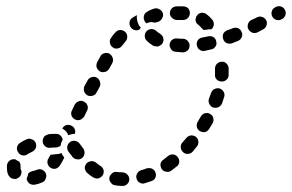

<svg xmlns="http://www.w3.org/2000/svg" viewBox="-20 -592 964 634"><path d="M392 21Q397 19 400 16Q403 13 405 9Q407 5 407 1Q407 -9 401 -15Q395 -22 385 -23Q376 -23 367 -24Q362 -25 358 -24Q354 -23 350 -20Q347 -17 344 -13Q342 -10 341 -5Q340 4 346 11Q351 19 361 20Q372 22 384 22Q388 22 392 21ZM68 -2Q68 -2 68 -2Q68 -1 68 -1Q70 8 77 14Q85 19 94 18Q107 16 120 10Q124 8 127 5Q130 2 131 -3Q133 -7 133 -11Q133 -16 131 -20Q127 -28 118 -32Q110 -35 101 -31Q94 -28 87 -27Q83 -26 79 -24Q76 -22 73 -19Q73 -15 71 -10Q70 -6 68 -2ZM493 -5Q497 -14 493 -23Q492 -27 489 -30Q486 -33 482 -35Q477 -37 473 -37Q468 -37 464 -36Q455 -32 446 -30Q437 -27 433 -19Q428 -11 431 -2Q432 2 435 6Q437 9 441 11Q445 14 450 14Q454 15 458 13Q469 10 480 6Q489 3 493 -5ZM48 -42Q48 -47 47 -51Q46 -55 43 -59Q43 -59 42 -59Q42 -59 42 -59Q38 -61 33 -64Q32 -65 31 -66Q30 -66 29 -66Q28 -66 27 -66Q18 -67 11 -61Q4 -55 3 -46Q3 -41 3 -36Q3 -23 8 -13Q11 -9 14 -6Q17 -3 22 -2Q26 -1 30 -1Q35 -1 39 -4Q47 -8 50 -17Q53 -26 48 -34Q48 -35 48 -36Q48 -39 48 -42ZM296 -3Q300 -2 305 -3Q309 -4 313 -7Q316 -9 319 -13Q324 -21 322 -30Q320 -39 312 -44Q304 -49 297 -55Q294 -58 289 -59Q285 -60 281 -60Q276 -59 272 -57Q268 -55 265 -52Q263 -48 261 -44Q260 -40 260 -35Q261 -31 263 -27Q265 -23 269 -20Q278 -12 288 -6Q292 -4 296 -3ZM569 -48Q571 -52 572 -57Q572 -61 571 -65Q570 -70 567 -73Q561 -81 552 -82Q543 -83 535 -77Q528 -71 520 -65Q512 -60 510 -51Q509 -42 514 -34Q519 -26 529 -25Q538 -23 545 -28Q554 -35 563 -42Q567 -44 569 -48ZM137 -61Q137 -65 140 -69Q143 -75 147 -81Q147 -81 148 -81Q157 -82 166 -83Q175 -83 183 -87Q185 -81 189 -76Q190 -75 192 -73Q191 -71 191 -69Q190 -67 189 -65Q184 -55 178 -46Q173 -38 164 -35Q155 -33 147 -38Q146 -39 145 -40Q144 -40 143 -41Q143 -42 142 -42Q140 -45 139 -47Q138 -50 137 -52Q136 -57 137 -61ZM219 -74Q225 -67 234 -66Q243 -64 251 -70Q258 -76 259 -85Q260 -94 255 -102Q254 -102 254 -103Q246 -114 242 -119Q236 -126 226 -127Q217 -128 210 -122Q203 -116 202 -107Q201 -98 207 -90Q210 -86 218 -76Q219 -75 219 -74ZM98 -103Q101 -112 98 -120Q94 -129 85 -132Q77 -136 68 -132Q56 -127 46 -120Q38 -115 36 -105Q35 -96 40 -89Q45 -81 54 -79Q64 -77 71 -83Q78 -87 86 -91Q94 -94 98 -103ZM635 -125Q634 -134 627 -140Q623 -143 619 -144Q615 -145 610 -145Q606 -144 602 -142Q598 -140 595 -136Q589 -129 582 -121Q579 -118 578 -114Q576 -110 577 -105Q577 -101 579 -97Q581 -93 584 -90Q591 -83 600 -84Q610 -84 616 -91Q623 -99 630 -108Q636 -115 635 -125ZM187 -130Q186 -139 179 -145Q172 -151 163 -150Q152 -150 141 -149Q137 -148 133 -146Q129 -144 126 -141Q123 -137 122 -133Q121 -129 121 -124Q122 -115 129 -109Q136 -103 146 -104Q155 -105 165 -105Q169 -105 173 -107Q177 -108 180 -111Q181 -119 185 -127Q186 -128 187 -130ZM227 -150Q230 -157 227 -165Q224 -173 216 -177Q208 -181 199 -179Q190 -176 186 -168V-167Q191 -165 195 -161Q202 -155 205 -146Q206 -146 206 -146Q208 -147 210 -147Q219 -150 227 -150ZM684 -203Q682 -212 673 -216Q670 -218 665 -219Q661 -219 656 -218Q652 -217 649 -214Q645 -211 643 -207Q638 -198 633 -190Q628 -182 630 -173Q632 -164 640 -159Q644 -157 649 -156Q653 -155 657 -156Q662 -157 665 -160Q669 -163 671 -167Q677 -176 682 -185Q687 -194 684 -203ZM216 -211Q219 -202 227 -198Q231 -196 236 -195Q240 -195 244 -196Q249 -198 252 -201Q255 -203 258 -207L267 -226Q272 -234 269 -243Q266 -252 258 -256Q250 -261 241 -258Q232 -255 227 -247L218 -228Q213 -220 216 -211ZM719 -288Q714 -297 705 -300Q697 -302 688 -298Q680 -294 677 -285Q674 -276 670 -266Q667 -258 671 -249Q675 -241 683 -237Q688 -236 692 -236Q697 -236 701 -238Q705 -240 708 -243Q711 -246 713 -250Q717 -261 720 -271Q723 -280 719 -288ZM257 -299Q256 -295 258 -290Q259 -286 262 -283Q265 -279 269 -277Q277 -273 286 -276Q295 -278 299 -287L309 -305Q313 -313 310 -322Q308 -331 299 -336Q291 -340 282 -337Q273 -334 269 -326L259 -308Q257 -304 257 -299ZM735 -367Q735 -371 733 -375Q731 -379 728 -382Q725 -385 721 -387Q716 -389 712 -388Q703 -388 696 -381Q690 -375 690 -365Q690 -360 690 -356Q690 -351 690 -346Q689 -337 695 -330Q702 -323 711 -323Q715 -322 720 -324Q724 -325 727 -328Q731 -331 733 -335Q735 -339 735 -344Q735 -350 735 -356Q735 -361 735 -367ZM299 -370Q302 -361 310 -356Q319 -352 328 -355Q336 -357 341 -366L351 -384Q355 -393 352 -401Q349 -410 341 -415Q333 -419 324 -416Q315 -414 311 -405L301 -387Q297 -378 299 -370ZM599 -425Q606 -431 606 -441Q606 -445 605 -449Q603 -453 600 -457Q597 -460 593 -462Q589 -464 585 -464Q575 -464 565 -465Q556 -466 549 -461Q541 -455 540 -445Q540 -441 541 -437Q543 -432 545 -429Q548 -425 552 -423Q556 -421 561 -421Q571 -420 583 -419Q592 -419 599 -425ZM686 -432Q689 -435 692 -439Q694 -442 695 -447Q695 -451 694 -456Q692 -465 684 -470Q676 -474 667 -472Q657 -470 648 -468Q639 -467 633 -459Q628 -451 630 -442Q631 -438 633 -434Q635 -430 639 -428Q643 -425 647 -424Q652 -423 656 -424Q667 -426 678 -429Q682 -430 686 -432ZM343 -451Q344 -441 352 -436Q359 -430 368 -432Q377 -433 383 -441Q389 -448 395 -456Q401 -463 400 -472Q400 -481 393 -487Q386 -493 376 -493Q367 -492 361 -485Q353 -477 347 -467Q341 -460 343 -451ZM495 -439Q499 -438 503 -439Q508 -441 511 -443Q515 -446 517 -450Q519 -454 520 -458Q520 -463 519 -467Q518 -471 515 -475Q512 -478 508 -481Q501 -485 497 -489Q490 -496 481 -496Q471 -496 465 -490Q458 -483 458 -474Q458 -464 464 -458Q474 -448 486 -441Q490 -439 495 -439ZM778 -469Q782 -478 778 -486Q775 -495 766 -499Q758 -502 749 -499Q740 -495 730 -492Q721 -488 717 -480Q714 -471 717 -463Q720 -454 728 -450Q737 -446 746 -449Q756 -453 766 -457Q774 -460 778 -469ZM860 -508Q863 -517 859 -525Q855 -533 846 -536Q837 -539 829 -535Q820 -530 810 -526Q802 -522 799 -513Q796 -504 800 -496Q802 -492 805 -489Q809 -486 813 -484Q817 -483 821 -483Q826 -483 830 -485Q839 -490 849 -495Q857 -499 860 -508ZM408 -520Q410 -529 418 -534Q425 -538 432 -542Q431 -533 433 -524Q435 -516 439 -508Q442 -505 445 -501Q443 -498 441 -495Q433 -490 424 -493Q416 -495 411 -503Q406 -511 408 -520ZM635 -510Q630 -513 627 -519Q625 -525 626 -532Q627 -532 627 -532Q628 -535 628 -537Q629 -538 629 -539Q630 -540 631 -541Q633 -545 637 -547Q641 -549 646 -550Q650 -550 654 -549Q659 -548 662 -545Q672 -538 680 -528Q683 -525 685 -520Q686 -516 686 -512Q686 -507 684 -503Q682 -499 679 -496Q678 -496 678 -496Q678 -495 677 -495Q670 -496 662 -494Q658 -493 654 -493Q652 -493 650 -495Q649 -496 647 -498Q641 -505 635 -510ZM455 -529Q454 -533 455 -538Q455 -542 458 -546Q460 -550 464 -552Q474 -559 490 -564Q499 -566 507 -561Q515 -557 518 -548Q520 -539 515 -531Q511 -523 502 -520Q496 -519 493 -517Q487 -518 481 -519Q472 -519 464 -515Q462 -516 461 -518Q459 -519 458 -521Q456 -525 455 -529ZM923 -544Q925 -553 920 -561Q915 -569 906 -571Q897 -573 889 -568L887 -567Q879 -562 877 -553Q875 -544 880 -536Q885 -528 894 -526Q903 -524 911 -529L913 -530Q920 -534 923 -544ZM585 -571H564Q554 -571 548 -565Q541 -558 541 -549Q541 -539 548 -533Q555 -526 564 -526H584H585Q594 -526 601 -533Q607 -540 607 -549Q607 -558 601 -565Q594 -571 585 -571Z"/></svg>

Font: FRB American Cursive Dashed Extrabold
Style: Bold Italic
Weight: 800
Italic angle: -25°
Version: Version 2.0;Modular Font Editor K font №1